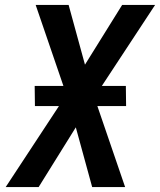

<svg xmlns="http://www.w3.org/2000/svg" viewBox="-20 -755 646 775"><path d="M485 0H352L286 -241L136 0H3L218 -327H121L120 -408H236L124 -735H257L323 -494L473 -735H606L391 -408H488L489 -327H373Z"/></svg>

Font: Iosevka Extended Oblique
Style: Bold
Weight: 700
Width: 7
Italic angle: -9°
Monospace: yes
Designer: Belleve Invis
Foundry: Belleve Invis
Version: Version 32.5.0; ttfautohint (v1.8.4)